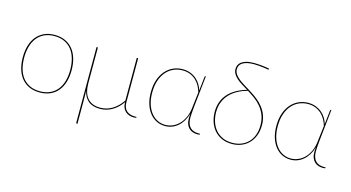

<svg xmlns="http://www.w3.org/2000/svg" viewBox="-91 -1076 2975 1626"><g transform="rotate(15 1396.0 -262.5)"><path d="M275 -498Q326.5 -498 366.5 -479.8Q406.5 -461.5 433.8 -428.5Q461 -395.5 475 -348.8Q489 -302 489 -245Q489 -188 475 -141.8Q461 -95.5 433.8 -62.5Q406.5 -29.5 366.5 -11.8Q326.5 6 275 6Q223 6 183.2 -11.8Q143.5 -29.5 116.2 -62.5Q89 -95.5 75 -141.8Q61 -188 61 -245Q61 -302 75 -348.8Q89 -395.5 116.2 -428.5Q143.5 -461.5 183.2 -479.8Q223 -498 275 -498ZM275 -4Q325 -4 363 -21.5Q401 -39 426.2 -70.5Q451.5 -102 464.2 -146.5Q477 -191 477 -245Q477 -299 464.2 -343.8Q451.5 -388.5 426.2 -420.5Q401 -452.5 363 -470.2Q325 -488 275 -488Q224.5 -488 186.8 -470.2Q149 -452.5 123.8 -420.5Q98.5 -388.5 85.8 -343.8Q73 -299 73 -245Q73 -191 85.8 -146.5Q98.5 -102 123.8 -70.5Q149 -39 186.8 -21.5Q224.5 -4 275 -4Z M1122.5 -6V-1Q1122.5 4 1100.5 4Q1080 4 1061 -2Q1042 -8 1027.8 -20.8Q1013.5 -33.5 1004.8 -53.5Q996 -73.5 996 -102Q961.5 -51 911.8 -21.5Q862 8 804 8Q739 8 702 -22.8Q665 -53.5 652.5 -110Q653 -97.5 653.2 -83.8Q653.5 -70 653.8 -56.2Q654 -42.5 654 -29.2Q654 -16 654 -5V180H648Q645 180 643.5 178.2Q642 176.5 642 174V-490H654V-176Q654 -135 663 -102.8Q672 -70.5 690.8 -48Q709.5 -25.5 737.5 -13.8Q765.5 -2 804 -2Q861.5 -2 910 -31.8Q958.5 -61.5 995 -115.5V-490H1007V-103.5Q1007 -78 1014.5 -59.5Q1022 -41 1035.5 -29.2Q1049 -17.5 1067.5 -11.8Q1086 -6 1108.5 -6Z M1574 -342.5Q1566.5 -370 1552.2 -396.2Q1538 -422.5 1516.5 -442.8Q1495 -463 1465.5 -475.5Q1436 -488 1398 -488Q1355.5 -488 1318.8 -471.5Q1282 -455 1255 -423.5Q1228 -392 1212.5 -345.8Q1197 -299.5 1197 -240Q1197 -182.5 1211.2 -138.5Q1225.5 -94.5 1249.8 -64.5Q1274 -34.5 1306 -19.2Q1338 -4 1373.5 -4Q1406.5 -4 1437.8 -17.2Q1469 -30.5 1494.2 -56.5Q1519.5 -82.5 1536.5 -120.5Q1553.5 -158.5 1558 -207.5ZM1679.5 -7.5V-2.5Q1679.5 2.5 1657.5 2.5Q1636.5 2.5 1617.8 -3.5Q1599 -9.5 1584.5 -23Q1570 -36.5 1561.5 -58Q1553 -79.5 1553 -110Q1553 -120 1554 -130Q1555 -140 1556 -151.5Q1545 -114.5 1527.2 -85.2Q1509.5 -56 1486 -35.8Q1462.5 -15.5 1434.2 -4.8Q1406 6 1374.5 6Q1335.5 6 1301 -10.2Q1266.5 -26.5 1240.8 -58Q1215 -89.5 1200 -135.2Q1185 -181 1185 -240Q1185 -302.5 1201.8 -350.5Q1218.5 -398.5 1247.5 -431.2Q1276.5 -464 1315 -481Q1353.5 -498 1397 -498Q1435 -498 1465.2 -486Q1495.5 -474 1518 -454.5Q1540.5 -435 1555.2 -410.2Q1570 -385.5 1577 -360.5L1590.5 -482Q1591.5 -486.5 1592.5 -488.2Q1593.5 -490 1597.5 -490H1600.5L1570 -207.5Q1567.5 -182 1565.8 -158Q1564 -134 1564 -119Q1564 -88 1571.5 -66.8Q1579 -45.5 1592.5 -32.5Q1606 -19.5 1624.5 -13.5Q1643 -7.5 1665.5 -7.5Z M1960.5 -4Q2003 -4 2038.8 -18Q2074.5 -32 2100.2 -58.5Q2126 -85 2140.2 -122.8Q2154.5 -160.5 2154.5 -208.5Q2154.5 -259.5 2138.8 -298.5Q2123 -337.5 2097.8 -367.8Q2072.5 -398 2040.8 -421.2Q2009 -444.5 1976.5 -464.5Q1931 -452 1891.8 -431Q1852.5 -410 1823.8 -380Q1795 -350 1778.8 -310.2Q1762.5 -270.5 1762.5 -220.5Q1762.5 -178 1774.8 -138.8Q1787 -99.5 1811.8 -69.5Q1836.5 -39.5 1873.8 -21.8Q1911 -4 1960.5 -4ZM2101 -688Q2101 -684 2098.8 -683.2Q2096.5 -682.5 2092.5 -682.5Q2091 -682.5 2079.5 -684.5Q2068 -686.5 2050.8 -688.8Q2033.5 -691 2011.8 -693Q1990 -695 1968.5 -695Q1932 -695 1907 -688.8Q1882 -682.5 1866.8 -672Q1851.5 -661.5 1844.8 -647.5Q1838 -633.5 1838 -618Q1838 -593 1852 -572.8Q1866 -552.5 1889.2 -534.5Q1912.5 -516.5 1942 -498.8Q1971.5 -481 2002.2 -461.5Q2033 -442 2062.5 -418.5Q2092 -395 2115.2 -365.2Q2138.5 -335.5 2152.5 -298Q2166.5 -260.5 2166.5 -212Q2166.5 -160.5 2150.5 -120Q2134.5 -79.5 2106.8 -51.5Q2079 -23.5 2041.5 -8.8Q2004 6 1960.5 6Q1908 6 1868.8 -12.5Q1829.5 -31 1803.2 -62.2Q1777 -93.5 1763.8 -134.8Q1750.5 -176 1750.5 -221.5Q1750.5 -268.5 1765.2 -308Q1780 -347.5 1807.8 -378.5Q1835.5 -409.5 1875.8 -432.5Q1916 -455.5 1967.5 -470Q1940 -487 1914.5 -502.8Q1889 -518.5 1869.5 -535.8Q1850 -553 1838.2 -572.8Q1826.5 -592.5 1826.5 -616.5Q1826.5 -633 1833 -648.8Q1839.5 -664.5 1855.5 -677Q1871.5 -689.5 1898.5 -697.2Q1925.5 -705 1966.5 -705Q1979.5 -705 1995.8 -704.2Q2012 -703.5 2030 -701.8Q2048 -700 2066.2 -697.5Q2084.5 -695 2101 -691.5Z M2674.5 -342.5Q2667 -370 2652.8 -396.2Q2638.5 -422.5 2617 -442.8Q2595.5 -463 2566 -475.5Q2536.5 -488 2498.5 -488Q2456 -488 2419.2 -471.5Q2382.5 -455 2355.5 -423.5Q2328.5 -392 2313 -345.8Q2297.5 -299.5 2297.5 -240Q2297.5 -182.5 2311.8 -138.5Q2326 -94.5 2350.2 -64.5Q2374.5 -34.5 2406.5 -19.2Q2438.5 -4 2474 -4Q2507 -4 2538.2 -17.2Q2569.5 -30.5 2594.8 -56.5Q2620 -82.5 2637 -120.5Q2654 -158.5 2658.5 -207.5ZM2780 -7.5V-2.5Q2780 2.5 2758 2.5Q2737 2.5 2718.2 -3.5Q2699.5 -9.5 2685 -23Q2670.5 -36.5 2662 -58Q2653.5 -79.5 2653.5 -110Q2653.5 -120 2654.5 -130Q2655.5 -140 2656.5 -151.5Q2645.5 -114.5 2627.8 -85.2Q2610 -56 2586.5 -35.8Q2563 -15.5 2534.8 -4.8Q2506.5 6 2475 6Q2436 6 2401.5 -10.2Q2367 -26.5 2341.2 -58Q2315.5 -89.5 2300.5 -135.2Q2285.5 -181 2285.5 -240Q2285.5 -302.5 2302.2 -350.5Q2319 -398.5 2348 -431.2Q2377 -464 2415.5 -481Q2454 -498 2497.5 -498Q2535.5 -498 2565.8 -486Q2596 -474 2618.5 -454.5Q2641 -435 2655.8 -410.2Q2670.5 -385.5 2677.5 -360.5L2691 -482Q2692 -486.5 2693 -488.2Q2694 -490 2698 -490H2701L2670.5 -207.5Q2668 -182 2666.2 -158Q2664.5 -134 2664.5 -119Q2664.5 -88 2672 -66.8Q2679.5 -45.5 2693 -32.5Q2706.5 -19.5 2725 -13.5Q2743.5 -7.5 2766 -7.5Z"/></g></svg>

Font: Lato 2
Style: Regular
Weight: 100
Designer: Lukasz Dziedzic with Adam Twardoch and Botio Nikoltchev
Foundry: tyPoland Lukasz Dziedzic
Version: Version 2.015; 2015-08-06; http://www.latofonts.com/